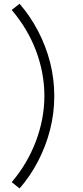

<svg xmlns="http://www.w3.org/2000/svg" viewBox="-20 -856 457 1051"><path d="M87 175.5C126 131 160 81 188.5 26C246 -84.5 277 -206.5 277 -326V-330V-334C277 -393.5 269.5 -453.5 254.5 -513.5C224 -633 165 -746 87 -835.5L44 -801.5C102 -733.5 146.5 -659 177 -578.5C207.5 -497.5 223 -414.5 223 -330C223 -163.5 157 10 44 141Z"/></svg>

Font: Vela Sans Light
Style: Regular
Weight: 300
Designer: Principal design: Mikhail Sharanda - project Manrope.
Design modification: Ravid Balaliev
Foundry: Mikhail Sharanda
Version: Version 1.001